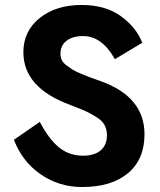

<svg xmlns="http://www.w3.org/2000/svg" viewBox="-20 -734 642 772"><path d="M140 -244Q176 -175 217 -141.5Q258 -108 314 -108Q360 -108 385 -129.5Q410 -151 410 -190Q410 -213 400.5 -231Q391 -249 366.5 -264Q342 -279 325.5 -286.5Q309 -294 270 -309Q263 -312 260 -313Q74 -382 74 -524Q74 -609 139.5 -661.5Q205 -714 308 -714Q404 -714 466 -669Q528 -624 552 -562L442 -496Q390 -589 314 -589Q272 -589 247.5 -570Q223 -551 223 -518Q223 -505 228 -493.5Q233 -482 247 -471.5Q261 -461 271 -454.5Q281 -448 306 -437.5Q331 -427 342 -423Q353 -419 384 -408Q561 -345 561 -194Q561 -93 494.5 -37.5Q428 18 310 18Q217 18 143 -33.5Q69 -85 36 -172Z"/></svg>

Font: Renner*
Style: Semi
Weight: 600
Version: Version 003.000 ; ttfautohint (v0.97) -l 8 -r 50 -G 200 -x 1